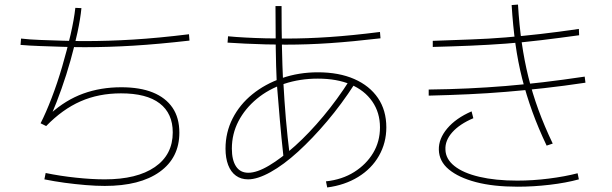

<svg xmlns="http://www.w3.org/2000/svg" viewBox="-20 -830 2680 841"><path d="M174.4 -44.4 180 -72.2Q244.4 -58.9 313.3 -51.7Q382.2 -44.4 438.9 -44.4Q580 -44.4 658.3 -98.3Q736.7 -152.2 736.7 -250Q736.7 -333.3 679.4 -377.2Q622.2 -421.1 510 -421.1Q412.2 -421.1 332.8 -386.1Q253.3 -351.1 182.2 -277.8L157.8 -290Q181.1 -335.6 206.1 -400.6Q231.1 -465.6 252.2 -537.8Q273.3 -610 288.9 -677.2Q304.4 -744.4 310 -795.6L336.7 -794.4Q332.2 -747.8 319.4 -688.3Q306.7 -628.9 288.9 -565.6Q271.1 -502.2 249.4 -441.1Q227.8 -380 206.7 -331.1L201.1 -332.2Q267.8 -392.2 344.4 -420Q421.1 -447.8 511.1 -447.8Q593.3 -447.8 649.4 -425Q705.6 -402.2 735.6 -358.3Q765.6 -314.4 765.6 -248.9Q765.6 -138.9 679.4 -77.2Q593.3 -15.6 438.9 -15.6Q401.1 -15.6 355 -19.4Q308.9 -23.3 263.3 -29.4Q217.8 -35.6 174.4 -44.4ZM70 -633.3 72.2 -661.1Q108.9 -656.7 156.7 -655Q204.4 -653.3 254.4 -651.7Q304.4 -650 351.1 -650Q454.4 -650 563.3 -656.7Q672.2 -663.3 807.8 -680L810 -652.2Q674.4 -636.7 565 -630Q455.6 -623.3 351.1 -623.3Q304.4 -623.3 254.4 -625Q204.4 -626.7 156.1 -628.3Q107.8 -630 70 -633.3Z M1407.8 -35.6Q1478.9 -43.3 1531.7 -76.7Q1584.4 -110 1614.4 -160Q1644.4 -210 1644.4 -272.2Q1644.4 -336.7 1610.6 -385.6Q1576.7 -434.4 1516.1 -460Q1455.6 -485.6 1372.2 -485.6Q1293.3 -485.6 1225 -462.8Q1156.7 -440 1105 -397.2Q1053.3 -354.4 1024.4 -298.9Q995.6 -243.3 995.6 -178.9Q995.6 -128.9 1013.9 -101.1Q1032.2 -73.3 1067.8 -73.3Q1105.6 -73.3 1158.9 -105Q1212.2 -136.7 1273.3 -191.7Q1334.4 -246.7 1396.1 -320.6Q1457.8 -394.4 1512.2 -480L1533.3 -462.2Q1476.7 -374.4 1412.8 -298.9Q1348.9 -223.3 1285.6 -165.6Q1222.2 -107.8 1165 -76.1Q1107.8 -44.4 1066.7 -44.4Q1035.6 -44.4 1013.3 -60.6Q991.1 -76.7 979.4 -107.2Q967.8 -137.8 967.8 -178.9Q967.8 -250 998.9 -311.1Q1030 -372.2 1085.6 -417.2Q1141.1 -462.2 1215 -487.8Q1288.9 -513.3 1372.2 -513.3Q1464.4 -513.3 1531.7 -483.9Q1598.9 -454.4 1635.6 -400.6Q1672.2 -346.7 1672.2 -272.2Q1672.2 -204.4 1640 -147.8Q1607.8 -91.1 1548.9 -55Q1490 -18.9 1413.3 -8.9ZM1222.2 -137.8Q1212.2 -228.9 1205.6 -306.7Q1198.9 -384.4 1192.2 -467.8Q1188.9 -540 1187.8 -621.1Q1186.7 -702.2 1186.7 -803.3H1213.3Q1213.3 -703.3 1215 -622.8Q1216.7 -542.2 1220 -471.1H1221.1Q1225.6 -387.8 1232.2 -309.4Q1238.9 -231.1 1250 -142.2ZM976.7 -643.3 978.9 -671.1Q1012.2 -667.8 1054.4 -665.6Q1096.7 -663.3 1142.8 -662.2Q1188.9 -661.1 1232.2 -661.1Q1324.4 -661.1 1422.8 -667.8Q1521.1 -674.4 1644.4 -690L1646.7 -662.2Q1523.3 -647.8 1425.6 -641.1Q1327.8 -634.4 1231.1 -634.4Q1190 -634.4 1143.9 -635.6Q1097.8 -636.7 1054.4 -638.9Q1011.1 -641.1 976.7 -643.3Z M2374.4 -192.2Q2337.8 -268.9 2311.7 -341.1Q2285.6 -413.3 2267.2 -485.6Q2248.9 -557.8 2237.8 -637.2Q2226.7 -716.7 2221.1 -807.8L2248.9 -810Q2254.4 -718.9 2265.6 -641.7Q2276.7 -564.4 2294.4 -492.8Q2312.2 -421.1 2338.3 -349.4Q2364.4 -277.8 2401.1 -201.1ZM1902.2 -174.4Q1901.1 -222.2 1938.9 -267.2Q1976.7 -312.2 2045.6 -342.2L2053.3 -312.2Q1993.3 -286.7 1961.1 -250.6Q1928.9 -214.4 1931.1 -174.4Q1932.2 -133.3 1970.6 -102.8Q2008.9 -72.2 2079.4 -55.6Q2150 -38.9 2245.6 -38.9Q2314.4 -38.9 2384.4 -47.8Q2454.4 -56.7 2510 -71.1L2515.6 -44.4Q2458.9 -28.9 2387.8 -20.6Q2316.7 -12.2 2247.8 -12.2Q2141.1 -12.2 2065 -32.2Q1988.9 -52.2 1946.1 -87.8Q1903.3 -123.3 1902.2 -174.4ZM1875.6 -651.1Q1964.4 -654.4 2042.8 -657.2Q2121.1 -660 2195 -666.1Q2268.9 -672.2 2347.2 -681.1Q2425.6 -690 2515.6 -703.3L2516.7 -675.6Q2427.8 -663.3 2349.4 -653.9Q2271.1 -644.4 2195.6 -638.9Q2120 -633.3 2042.2 -630Q1964.4 -626.7 1875.6 -624.4ZM1857.8 -437.8Q1948.9 -438.9 2031.7 -442.8Q2114.4 -446.7 2195 -453.3Q2275.6 -460 2360 -470Q2444.4 -480 2541.1 -494.4L2544.4 -467.8Q2447.8 -453.3 2362.8 -443.9Q2277.8 -434.4 2197.2 -427.8Q2116.7 -421.1 2032.8 -417.2Q1948.9 -413.3 1857.8 -411.1Z"/></svg>

Font: Paperlogy 1 Thin
Style: Regular
Weight: 250
Designer: redesigned by Lee Juim, glyphs from Gmarket Sans & Montserrat
Foundry: PT&
Version: Version 1.001